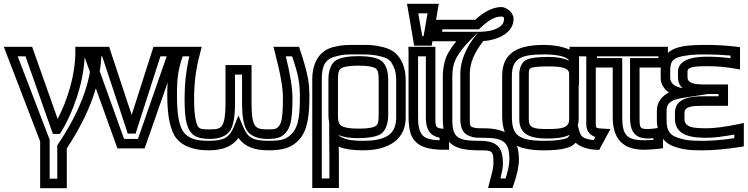

<svg xmlns="http://www.w3.org/2000/svg" viewBox="-94 -755 3929 1009"><path d="M209 -130 81 -492 75 -509H58H-38H-74L-61 -475L117 -12V209V234H142H232H257V209V25C377 -157 439 -329 439 -484V-509H414H327H302V-484C302 -357 258 -224 209 -130ZM228 -63C285 -155 345 -311 351 -459H388C382 -318 324 -166 211 3L207 9V17V184H167V-17V-22L165 -26L-1 -459H40L178 -68L184 -51H202H207H220L228 -63Z M818 -509H731H712L707 -492L598 -151L485 -492L480 -509H462H366H331L343 -476L517 8L523 25H541H649H666L672 8L841 -476L853 -509H818ZM782 -459 631 -25H558L402 -459H443L572 -70L577 -53H596H601H619L624 -70L749 -459H782Z M785 -252C785 -146 801 -68 833 -28C865 13 925 35 1001 35C1076 35 1126 15 1159 -30C1192 15 1241 35 1317 35C1392 35 1439 22 1478 -21C1525 -72 1532 -157 1532 -252C1532 -293 1528 -332 1520 -364C1513 -397 1501 -439 1483 -492L1478 -509H1460H1376H1343L1351 -478C1379 -372 1393 -294 1393 -239C1393 -196 1391 -163 1388 -139C1385 -116 1380 -104 1373 -94C1359 -76 1352 -75 1308 -75C1270 -75 1255 -82 1245 -97C1233 -116 1228 -151 1228 -208V-388V-413H1203H1116H1091V-388V-208C1091 -150 1085 -115 1074 -97C1065 -81 1049 -75 1012 -75C952 -75 947 -77 936 -119C929 -144 926 -183 926 -239C926 -319 936 -398 958 -477L966 -509H934H849H831L825 -492C795 -407 785 -358 785 -252ZM836 -252C836 -346 842 -388 866 -459H901C884 -386 876 -312 876 -239C876 -181 879 -135 887 -106C905 -42 940 -25 1012 -25C1059 -25 1099 -41 1117 -71C1133 -98 1141 -146 1141 -208V-363H1178V-208C1178 -147 1186 -99 1202 -72C1220 -41 1261 -25 1308 -25C1356 -25 1387 -29 1413 -64C1425 -80 1434 -105 1437 -132C1441 -158 1443 -194 1443 -239C1443 -292 1431 -366 1408 -459H1441C1456 -416 1466 -381 1472 -354C1478 -324 1482 -291 1482 -252C1482 -159 1477 -93 1442 -55C1412 -22 1385 -15 1317 -15C1234 -15 1207 -32 1183 -91L1159 -148L1136 -91C1112 -32 1083 -15 1001 -15C934 -15 896 -29 872 -59C848 -90 836 -151 836 -252Z M1686 15C1688 16 1690 17 1692 18C1720 29 1762 35 1813 35C1954 35 2038 -26 2038 -137V-336C2038 -368 2032 -398 2022 -421C2002 -467 1974 -493 1921 -507C1870 -520 1846 -519 1788 -519C1729 -519 1705 -520 1655 -507C1582 -487 1547 -423 1547 -336V208V233H1572H1662H1687V208V71C1687 61 1686 38 1686 15ZM1896 -149C1896 -112 1891 -99 1879 -92C1864 -83 1836 -79 1789 -79C1743 -79 1716 -84 1700 -94C1687 -102 1682 -116 1682 -149V-339C1682 -375 1687 -389 1699 -396C1714 -405 1742 -410 1790 -410C1837 -410 1864 -405 1879 -396C1890 -389 1896 -375 1896 -339V-149ZM1946 -149V-339C1946 -384 1932 -423 1905 -439C1882 -453 1841 -460 1790 -460C1738 -460 1697 -453 1673 -439C1646 -423 1632 -384 1632 -339V-149C1632 -136 1633 -124 1636 -112V-44C1636 -23 1637 50 1637 71V183H1597V-336C1597 -410 1615 -444 1668 -458C1711 -470 1728 -469 1788 -469C1847 -469 1865 -469 1909 -458C1949 -448 1960 -437 1976 -401C1984 -383 1988 -363 1988 -336V-137C1988 -52 1938 -15 1813 -15C1766 -15 1734 -19 1712 -29C1694 -36 1688 -40 1686 -45C1711 -34 1746 -29 1789 -29C1840 -29 1881 -36 1904 -49C1931 -64 1946 -103 1946 -149Z M2194 -136V-484V-509H2169H2078H2052L2053 -484V-141C2053 -107 2057 -76 2064 -53C2089 19 2160 32 2241 32H2266V7V-53V-76L2242 -78C2196 -81 2194 -85 2194 -136ZM2144 -136C2144 -75 2165 -42 2216 -31V-18C2156 -20 2125 -30 2112 -70C2105 -88 2103 -110 2103 -141V-459H2144V-136ZM2178 -536 2207 -706 2212 -735H2183H2075H2045L2050 -706L2079 -536L2082 -515H2104H2154H2175L2178 -536ZM2132 -565H2125L2104 -685H2153L2132 -565Z M2540 -718C2498 -718 2450 -694 2403 -651H2204H2179V-626V-563V-538H2204H2304C2288 -519 2274 -499 2263 -480C2243 -445 2233 -400 2233 -352V-129C2233 -97 2237 -67 2245 -46C2270 25 2345 35 2425 35C2497 35 2499 37 2499 108C2499 124 2492 154 2479 201L2471 233H2504H2582H2599L2605 216C2623 165 2633 119 2633 82C2633 -40 2563 -81 2445 -81C2409 -81 2404 -81 2386 -88C2376 -93 2375 -101 2375 -131V-367C2375 -423 2397 -477 2446 -539C2518 -544 2605 -580 2605 -656C2605 -688 2569 -718 2540 -718ZM2540 -668C2551 -668 2555 -665 2555 -656C2555 -611 2498 -590 2433 -588H2421L2414 -579C2356 -509 2325 -435 2325 -367V-131C2325 -95 2333 -57 2367 -43C2395 -30 2410 -31 2445 -31C2550 -31 2583 -11 2583 82C2583 110 2576 142 2563 183H2536C2544 150 2549 124 2549 108C2549 18 2519 -15 2425 -15C2349 -15 2307 -21 2291 -63C2285 -80 2283 -100 2283 -129V-352C2283 -394 2290 -426 2307 -455C2324 -485 2347 -514 2378 -545L2421 -588H2361H2230V-601H2413H2423L2430 -608C2474 -650 2508 -668 2540 -668Z M3037 -103V-484V-509H3012H2924H2899V-494C2858 -513 2803 -519 2767 -519C2640 -519 2545 -486 2545 -357V-144C2545 -81 2564 -30 2598 -3C2631 22 2689 35 2762 35C2806 35 2843 32 2867 27C2900 20 2918 10 2931 -5C2955 17 2993 30 3039 32L3055 33L3062 19L3095 -42L3114 -77L3075 -79C3038 -81 3037 -82 3037 -103ZM2781 -77C2710 -77 2685 -83 2685 -127V-366C2685 -388 2687 -392 2695 -397C2707 -403 2737 -406 2789 -406C2871 -406 2897 -394 2897 -366V-127C2897 -82 2857 -77 2781 -77ZM2942 -96C2945 -105 2947 -115 2947 -127V-307H2949V-432V-459H2987V-103C2987 -65 3007 -45 3035 -35L3026 -19C2980 -23 2960 -35 2953 -58L2942 -96ZM2781 -27C2823 -27 2868 -30 2900 -47C2891 -29 2886 -28 2857 -22C2835 -17 2805 -15 2762 -15C2694 -15 2653 -24 2629 -43C2606 -60 2596 -90 2596 -144V-357C2596 -451 2648 -469 2767 -469C2819 -469 2885 -461 2897 -436C2869 -449 2832 -456 2789 -456C2734 -456 2693 -451 2673 -441C2649 -430 2635 -399 2635 -366V-127C2635 -42 2705 -27 2781 -27Z M3267 -136V-400H3391H3416V-425V-484V-509H3391H3018H2993V-484V-425V-400H3018H3126V-141C3126 -26 3177 32 3293 32C3313 32 3339 30 3367 27L3390 24V2V-57V-86L3361 -82C3338 -78 3323 -77 3313 -77C3269 -77 3267 -81 3267 -136ZM3217 -136C3217 -67 3240 -27 3313 -27C3320 -27 3329 -28 3340 -29V-20C3322 -19 3306 -18 3293 -18C3199 -18 3176 -45 3176 -141V-425V-450H3151H3043V-459H3366V-450H3242H3217V-425V-136Z M3503 -131V-162C3503 -196 3545 -199 3602 -199H3707H3732V-224V-286V-311H3707H3619C3561 -311 3519 -314 3519 -350V-380C3519 -398 3539 -407 3614 -407H3630C3676 -407 3720 -403 3765 -395L3795 -390V-420V-485V-507L3772 -510C3722 -516 3669 -519 3615 -519C3566 -519 3526 -517 3498 -512C3432 -501 3378 -467 3378 -385V-346C3378 -312 3396 -287 3421 -269C3381 -248 3358 -215 3358 -174V-124C3358 -55 3393 -5 3446 14C3498 33 3534 35 3601 35C3653 35 3718 29 3793 18L3815 14V-7V-78V-109L3784 -102C3714 -88 3660 -81 3621 -81C3551 -81 3503 -84 3503 -131ZM3493 -292C3456 -298 3428 -315 3428 -346V-385C3428 -440 3450 -453 3506 -462H3507C3532 -467 3567 -469 3615 -469C3659 -469 3702 -467 3745 -463V-449C3707 -454 3668 -457 3630 -457H3614C3528 -457 3469 -431 3469 -380V-350C3469 -323 3478 -305 3493 -292ZM3453 -131C3453 -37 3550 -31 3621 -31C3657 -31 3706 -37 3765 -48V-29C3700 -19 3646 -15 3601 -15C3536 -15 3508 -17 3463 -33C3425 -47 3409 -70 3409 -124V-174C3409 -212 3431 -231 3497 -241L3621 -260V-261H3682V-249H3602C3543 -249 3453 -243 3453 -162V-131Z"/></svg>

Font: Gamestation DisplayOutline
Style: Regular
Weight: 400
Designer: Jonas Hecksher
Foundry: Jonas Hecksher, Playtypeª, e-types AS
Version: Version 1.003